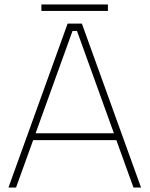

<svg xmlns="http://www.w3.org/2000/svg" viewBox="-20 -843 672 863"><path d="M166 -794V-823H465V-794ZM18 0 284 -737H348L614 0H580L503 -213H129L52 0ZM140 -244H492L326 -704H306Z"/></svg>

Font: Tomorrow ExtraLight
Style: Regular
Weight: 275
Designer: Tony de Marco, Monica Rizzolli
Foundry: Just in Type
Version: Version 2.002